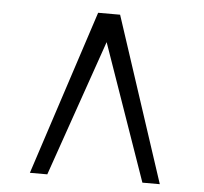

<svg xmlns="http://www.w3.org/2000/svg" viewBox="-47 -798 760 714"><g transform="rotate(5 333.0 -440.5)"><path d="M373 -748 575 -133H510L332 -642L155 -133H90L291 -748Z"/></g></svg>

Font: Merriweather 7pt Light
Style: Regular
Weight: 300
Designer: Eben Sorkin
Foundry: Eben Sorkin
Version: Version 2.200;gftools[0.9.31]